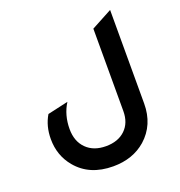

<svg xmlns="http://www.w3.org/2000/svg" viewBox="-147 -769 1018 1084"><g transform="rotate(-20 362.0 -227.0)"><path d="M634 -83Q634 45 546 123Q468 191 350 191Q208 191 130 97Q70 25 70 -74Q70 -152 106 -212L230 -240Q189 -175 189 -91Q189 -17 232.5 26.5Q276 70 350 70Q423 70 466 29Q509 -12 509 -83V-578L634 -645Z"/></g></svg>

Font: Space Grotesk
Style: Bold
Weight: 700
Designer: Florian Karsten
Foundry: Florian Karsten
Version: Version 2.000